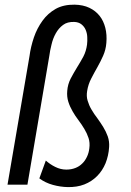

<svg xmlns="http://www.w3.org/2000/svg" viewBox="-20 -779 551 810"><path d="M11.7 0H95.7L188 -543C189.9 -557.6 192.9 -573.7 197.3 -590.8C201.2 -607.9 207 -623.5 215.3 -638.2C223.1 -652.3 233.4 -664.6 246.1 -673.8C258.3 -683.1 273.9 -687 293 -686.5C305.7 -686 315.9 -682.6 323.7 -676.3C331.5 -669.9 337.4 -662.6 341.3 -653.3C345.2 -644 347.7 -634.3 348.1 -623C348.6 -611.8 348.6 -601.1 347.2 -590.8C344.7 -572.8 339.8 -555.7 331.5 -540C323.2 -524.4 314 -509.3 304.7 -494.1C295.4 -479 286.6 -463.4 278.3 -447.8C270 -431.6 265.1 -414.6 263.7 -396C262.2 -379.4 263.7 -364.3 268.1 -350.1C272.5 -335.9 278.8 -322.3 286.1 -309.6C293.5 -296.4 301.8 -284.2 311 -272C320.3 -259.8 328.6 -247.1 335.9 -234.9C343.3 -222.7 349.1 -210 353.5 -196.8C357.9 -183.6 358.9 -168.9 356.9 -153.8C355.5 -140.6 352.1 -128.4 346.7 -117.2C341.3 -106 335 -96.7 326.7 -88.9C318.4 -80.6 309.1 -74.7 297.9 -70.3C286.6 -65.9 273.9 -63.5 259.8 -63.5C243.7 -63.5 228 -67.4 213.4 -74.7C198.2 -82 185.1 -91.3 173.3 -101.6L146 -26.4C162.6 -14.2 181.6 -4.9 203.1 1C224.1 6.8 245.1 9.8 265.6 10.3C291.5 10.7 314.9 7.3 335.9 -1C356.9 -9.3 374.5 -21 389.6 -36.1C404.8 -51.3 416.5 -69.3 425.3 -90.3C433.6 -111.3 439 -134.3 440.4 -159.2C441.4 -174.8 439.5 -189.5 434.6 -203.6C429.7 -217.3 423.3 -230.5 415.5 -243.2C407.7 -255.9 399.4 -268.1 390.6 -280.3C381.3 -292 373.5 -304.2 366.2 -316.4C358.9 -328.6 353.5 -341.3 349.6 -354.5C345.7 -367.2 345.2 -380.9 347.7 -395.5C350.6 -414.1 356.4 -431.2 364.7 -447.3C373 -463.4 381.3 -479 390.6 -495.1C399.4 -510.7 407.7 -526.9 415 -543.5C422.4 -560.1 427.2 -578.1 428.7 -598.1C430.7 -621.1 429.2 -642.1 424.3 -661.6C419.4 -680.7 411.6 -697.8 400.4 -711.9C389.2 -726.1 374.5 -737.8 356.9 -746.1C339.4 -754.4 318.8 -758.8 294.9 -759.3C264.2 -759.8 237.3 -753.9 215.3 -741.7C192.9 -729 174.3 -712.4 159.2 -691.4C144 -670.4 131.8 -647 123 -621.1C114.3 -595.2 107.9 -568.8 104.5 -542.5Z"/></svg>

Font: Roboto Condensed
Style: Italic
Weight: 400
Designer: Google
Version: Version 1.000;PS 001.000;hotconv 1.0.88;makeotf.lib2.5.64775